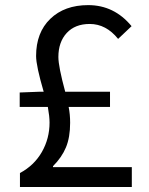

<svg xmlns="http://www.w3.org/2000/svg" viewBox="-20 -746 595 766"><path d="M191.4 -79.1H505.9V0H59.6V-55.7Q116.2 -85.9 147 -139.6Q177.7 -193.4 177.7 -256.8Q177.7 -281.2 170.9 -319.3H58.6V-377L133.8 -379.9H154.3Q124 -483.4 124 -522.5Q124 -616.2 180.7 -670.9Q237.3 -725.6 332 -725.6Q435.5 -725.6 504.9 -641.6L451.2 -590.8Q403.3 -650.4 337.9 -650.4Q279.3 -650.4 246.1 -614.3Q212.9 -578.1 212.9 -518.6Q212.9 -480.5 240.2 -379.9H418.9V-319.3H253.9Q259.8 -290 259.8 -255.9Q259.8 -198.2 243.2 -158.2Q226.6 -118.2 191.4 -83Z"/></svg>

Font: Nasu
Style: Regular
Weight: 400
Designer: Ryoko NISHIZUKA (kana &amp; ideographs); Paul D. Hunt (Latin, Greek &amp; Cyrillic); Wenlong ZHANG (bopomofo); Sandoll C
Version: Version 2014.1215